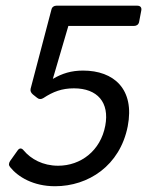

<svg xmlns="http://www.w3.org/2000/svg" viewBox="-20 -644 519 676"><path d="M15.6 -55.7C43 -21.5 96.7 11.7 173.8 11.7C291 11.7 402.3 -60.5 429.7 -199.2C455.1 -330.1 380.9 -395.5 272.5 -395.5C231.4 -395.5 199.2 -385.7 166 -366.2L220.7 -552.7H452.1C460.9 -552.7 467.8 -557.6 469.7 -566.4L477.5 -607.4C479.5 -618.2 473.6 -624 462.9 -624H178.7C169.9 -624 163.1 -619.1 161.1 -610.4L87.9 -332C85.9 -324.2 88.9 -317.4 95.7 -311.5L110.4 -299.8C117.2 -293.9 125 -293.9 132.8 -298.8C167 -321.3 198.2 -333 240.2 -333C323.2 -333 366.2 -283.2 350.6 -201.2C334 -113.3 264.6 -60.5 184.6 -60.5C130.9 -60.5 88.9 -84 63.5 -114.3C56.6 -123 48.8 -124 42 -114.3L15.6 -77.1C10.7 -69.3 9.8 -62.5 15.6 -55.7Z"/></svg>

Font: Ed Sans Neue
Style: Italic
Weight: 400
Italic angle: -11°
Designer: Stephen Hutchings
Version: Version 1.004;PS 001.004;hotconv 1.0.88;makeotf.lib2.5.64775